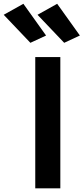

<svg xmlns="http://www.w3.org/2000/svg" viewBox="-108 -1020 453 1040"><path d="M83 0H218.8V-710.9H83ZM56.6 -788.1 141.6 -827.6 18.6 -999.5 -87.9 -939.9ZM239.7 -788.1 324.7 -827.6 201.7 -999.5 95.2 -939.9Z"/></svg>

Font: Roboto Flex
Style: wght 600 wdth 140 opsz 13.0 GRAD 0.00 slnt 0.00 XTRA 468 XOPQ 96 YOPQ 79 YTLC 514 YTUC 712 YTAS 750 YTDE -203.00 YTFI 738
Weight: 600
Width: 8
Designer: Berlow after Robertson
Foundry: Google
Version: Version 3.100